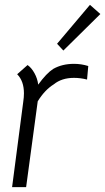

<svg xmlns="http://www.w3.org/2000/svg" viewBox="-20 -774 435 794"><path d="M345 -501 340 -445Q313 -452 286 -452Q235 -452 202 -425Q165 -402 136 -355L88 0H30L76 -352Q79 -372 79 -388Q79 -439 51 -467L94 -505Q110 -494 122.5 -471.5Q135 -449 138 -424Q172 -471 200 -489Q237 -510 286 -510Q316 -510 345 -501ZM216 -593 352 -754 395 -716 242 -565Z"/></svg>

Font: Bellota Text
Style: Italic
Weight: 400
Italic angle: -7.5°
Designer: Kemie Guaida
Foundry: Kemie Guaida
Version: Version 4.001